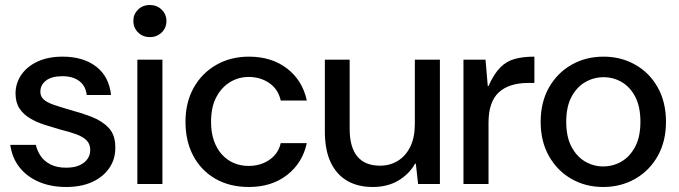

<svg xmlns="http://www.w3.org/2000/svg" viewBox="-20 -734 2708 766"><path d="M244 12Q182 12 134 -9Q86 -30 57 -67.5Q28 -105 21 -156H123Q128 -133 142 -112Q156 -91 181.5 -78Q207 -65 244 -65Q277 -65 298 -75Q319 -85 329.5 -100.5Q340 -116 340 -135Q340 -159 326 -173.5Q312 -188 285 -198Q258 -208 221 -217Q190 -226 158.5 -236Q127 -246 100.5 -261.5Q74 -277 58 -301Q42 -325 42 -361Q42 -402 65 -435.5Q88 -469 130 -488.5Q172 -508 230 -508Q312 -508 363.5 -468.5Q415 -429 423 -355H326Q322 -391 296.5 -410.5Q271 -430 229 -430Q186 -430 163.5 -412.5Q141 -395 141 -368Q141 -350 153.5 -338Q166 -326 191.5 -317Q217 -308 255 -297Q303 -284 345 -268Q387 -252 413.5 -224Q440 -196 440 -147Q441 -101 417 -65Q393 -29 349 -8.5Q305 12 244 12Z M528 0V-496H628V0ZM578 -586Q550 -586 531 -604.5Q512 -623 512 -651Q512 -677 530.5 -695.5Q549 -714 578 -714Q606 -714 625 -695.5Q644 -677 644 -650Q644 -623 625 -604.5Q606 -586 578 -586Z M973 12Q896 12 839 -21Q782 -54 751 -112.5Q720 -171 720 -248Q720 -325 752.5 -383.5Q785 -442 842.5 -475Q900 -508 973 -508Q1064 -508 1125.5 -460.5Q1187 -413 1204 -333H1100Q1090 -378 1054.5 -402.5Q1019 -427 972 -427Q932 -427 898 -406.5Q864 -386 843 -346.5Q822 -307 822 -248Q822 -205 833.5 -172.5Q845 -140 865.5 -117.5Q886 -95 913 -83.5Q940 -72 972 -72Q1004 -72 1030.5 -83Q1057 -94 1075.5 -114.5Q1094 -135 1100 -163H1204Q1187 -84 1125.5 -36Q1064 12 973 12Z M1467 12Q1408 12 1365.5 -12.5Q1323 -37 1299.5 -86Q1276 -135 1276 -210V-496H1375V-220Q1375 -147 1405.5 -110Q1436 -73 1496 -73Q1536 -73 1567.5 -92.5Q1599 -112 1617 -149Q1635 -186 1635 -239V-496H1735V0H1648L1639 -81H1636Q1612 -39 1569 -13.5Q1526 12 1467 12Z M1829 0V-496H1917L1926 -391H1929Q1951 -440 1976 -465Q2001 -490 2034 -499Q2067 -508 2112 -508V-403H2085Q2049 -403 2019.5 -393.5Q1990 -384 1970 -365.5Q1950 -347 1939.5 -317Q1929 -287 1929 -246V0Z M2386 12Q2316 12 2259.5 -20.5Q2203 -53 2170 -111.5Q2137 -170 2137 -248Q2137 -326 2170 -384.5Q2203 -443 2260 -475.5Q2317 -508 2388 -508Q2458 -508 2515 -475.5Q2572 -443 2604.5 -384.5Q2637 -326 2637 -248Q2637 -170 2604 -111.5Q2571 -53 2514 -20.5Q2457 12 2386 12ZM2386 -70Q2426 -70 2459.5 -89.5Q2493 -109 2514 -148.5Q2535 -188 2535 -248Q2535 -308 2514.5 -347.5Q2494 -387 2460.5 -406.5Q2427 -426 2388 -426Q2349 -426 2315 -406.5Q2281 -387 2260 -347.5Q2239 -308 2239 -248Q2239 -188 2260 -148.5Q2281 -109 2314.5 -89.5Q2348 -70 2386 -70Z"/></svg>

Font: DM Sans 9pt 36pt Medium
Style: Regular
Weight: 500
Version: Version 4.004;gftools[0.9.30]